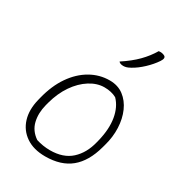

<svg xmlns="http://www.w3.org/2000/svg" viewBox="-193 -936 986 1068"><g transform="rotate(30 300.0 -402.0)"><path d="M359 -536Q412 -536 449 -508Q486 -480 506.5 -433.5Q527 -387 529.5 -329.5Q532 -272 515 -212L510 -194Q482 -91 420.5 -40.5Q359 10 258 10Q183 10 134 -23.5Q85 -57 67.5 -114Q50 -171 68 -243L72 -259Q94 -347 136.5 -408.5Q179 -470 236.5 -503Q294 -536 359 -536ZM353 -488Q306 -488 260 -459Q214 -430 178.5 -378.5Q143 -327 124 -257L119 -238Q104 -180 116 -129.5Q128 -79 175 -47Q197 -40 219.5 -36.5Q242 -33 264 -33Q349 -33 399 -78.5Q449 -124 468 -202L472 -218Q492 -300 481 -365Q470 -430 431 -470Q398 -488 353 -488ZM513 -813Q535 -816 551 -807Q567 -798 549 -771Q527 -738 493.5 -706.5Q460 -675 427 -657Q411 -648 401 -645.5Q391 -643 383 -643Q362 -643 353 -654Q411 -692 449 -730.5Q487 -769 513 -813Z"/></g></svg>

Font: Recursive Mn Csl St Lt
Style: Italic
Weight: 300
Italic angle: -15°
Monospace: yes
Version: Version 1.079;hotconv 1.0.112;makeotfexe 2.5.65598; ttfautoh